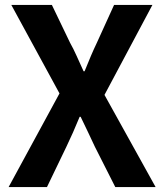

<svg xmlns="http://www.w3.org/2000/svg" viewBox="-20 -761 667 781"><path d="M15 0 222 -381 26 -741H191L265 -587Q279 -562 291.5 -534Q304 -506 320 -471H324Q338 -506 350 -534Q362 -562 374 -587L444 -741H600L405 -375L613 0H449L366 -164Q353 -193 338.5 -222.5Q324 -252 308 -286H304Q290 -252 277 -222.5Q264 -193 250 -164L171 0Z"/></svg>

Font: Source Han Sans
Style: Bold
Weight: 700
Designer: Ryoko NISHIZUKA Ë•øÂ°öÊ∂ºÂ≠ê (kana, bopomofo & ideographs); Paul D. Hunt (Latin, Greek & Cyrillic); Sandoll Communicatio
Foundry: Adobe
Version: Version 2.004;hotconv 1.0.118;makeotfexe 2.5.65603